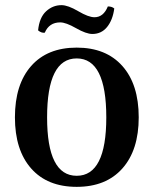

<svg xmlns="http://www.w3.org/2000/svg" viewBox="-20 -712 597 746"><path d="M424 -679Q418 -634 396 -607Q374 -580 339 -580Q315 -580 275.5 -602.5Q236 -625 214 -625Q171 -625 154 -585Q141 -583 128 -594Q133 -644 159 -668Q185 -692 219 -692Q244 -692 284 -668.5Q324 -645 347 -645Q382 -645 399 -687Q415 -687 424 -679ZM38 -256Q38 -384 101 -455.5Q164 -527 278 -527Q392 -527 455.5 -455.5Q519 -384 519 -256Q519 -129 455.5 -57.5Q392 14 278 14Q164 14 101 -57.5Q38 -129 38 -256ZM393 -256Q393 -485 278 -485Q163 -485 163 -256Q163 -29 278 -29Q393 -29 393 -256Z"/></svg>

Font: Arima Koshi Semi Bold
Style: Regular
Weight: 600
Designer: Joana Correia and Natanael Gama
Foundry: NDISCOVER
Version: Version 1.019;PS 001.019;hotconv 1.0.88;makeotf.lib2.5.64775